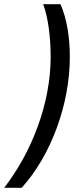

<svg xmlns="http://www.w3.org/2000/svg" viewBox="-95 -743 378 921"><path d="M-75 158H9C150 2 240 -243 240 -470C240 -559 227 -651 195 -723H112C138 -655 148 -554 148 -469C148 -248 58 -14 -75 158Z"/></svg>

Font: Noto Sans UI Condensed Medium
Style: Italic
Weight: 500
Width: 3
Italic angle: -12°
Designer: Monotype Design Team
Foundry: Monotype Imaging Inc.
Version: Version 1.901